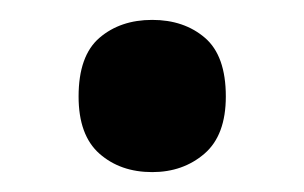

<svg xmlns="http://www.w3.org/2000/svg" viewBox="-20 -449 306 193"><path d="M59 -352Q59 -393 80 -411Q101 -429 133 -429Q165 -429 186 -411Q207 -393 207 -352Q207 -313 185.5 -294.5Q164 -276 133 -276Q101 -276 80 -294.5Q59 -313 59 -352Z"/></svg>

Font: Noto Sans Devanagari SemiCondensed SemiBold
Style: Regular
Weight: 600
Width: 4
Designer: Jelle Bosma - Monotype Design Team
Foundry: Monotype Imaging Inc.
Version: Version 2.004; ttfautohint (v1.8.4.7-5d5b)